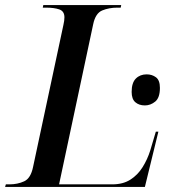

<svg xmlns="http://www.w3.org/2000/svg" viewBox="-41 -734 694 754"><path d="M-21 0 -18 -10H-4Q28 -10 54 -22Q80 -34 89 -79L208 -636Q212 -653 212 -666Q212 -690 192 -697Q172 -704 140 -704H127L129 -714H435L433 -704H420Q387 -704 360.5 -693Q334 -682 325 -639L191 -10H400Q442 -10 471 -28.5Q500 -47 519 -77.5Q538 -108 549 -143L571 -217H581L528 0ZM528 -320Q505 -320 490.5 -332.5Q476 -345 476 -373Q476 -409 492.5 -425.5Q509 -442 535 -442Q556 -442 571.5 -430.5Q587 -419 587 -389Q587 -350 568.5 -335Q550 -320 528 -320Z"/></svg>

Font: Noto Serif Display Medium
Style: Italic
Weight: 500
Italic angle: -12°
Designer: Monotype Design Team
Foundry: Monotype Imaging Inc.
Version: Version 2.009